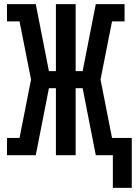

<svg xmlns="http://www.w3.org/2000/svg" viewBox="-20 -755 661 934"><path d="M621 159H529V0H446L382 -326H348V0H252V-326H218L154 0H14V-84H75L131 -368L75 -651H14V-735H154L218 -409H252V-735H348V-409H382L446 -735H586V-651H525L469 -368L525 -84H621Z"/></svg>

Font: Iosevka Curly Slab MdEx
Style: Regular
Weight: 500
Width: 7
Monospace: yes
Designer: Belleve Invis
Foundry: Belleve Invis
Version: Version 11.1.0; ttfautohint (v1.8.3)